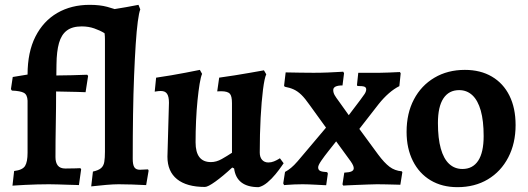

<svg xmlns="http://www.w3.org/2000/svg" viewBox="-20 -762 2185 794"><path d="M31.6 5.8 38.4 -54.8Q73.3 -58.9 83.7 -75.9Q94 -92.8 94 -130.2V-345.8Q93 -370.4 78.7 -378.2Q64.4 -386 29.2 -387.4L25.2 -393.4L32.7 -443.6L94 -453.7Q94 -546.6 126.6 -610.8Q159.1 -674.9 217 -708.5Q275 -742 350.9 -742Q392.5 -742 423.5 -733.7Q454.5 -725.5 471.7 -717Q489 -708.5 489 -708.5L493.3 -693.1Q493.3 -693.1 483.7 -666.3Q474.2 -639.5 461.4 -601.2L449 -597.7Q449 -597.7 438.9 -606.1Q428.7 -614.4 411.3 -625.3Q393.8 -636.1 369.8 -644.5Q345.8 -652.8 318 -652.8Q278.8 -652.8 256.2 -635.6Q233.7 -618.5 223.9 -583.8Q214.1 -549 213.6 -495.7Q213.6 -484.6 213.3 -473Q213 -461.5 213 -449.9Q248.5 -449.9 277.2 -450.9Q306 -451.9 323.2 -452.4Q340.5 -452.9 340.5 -452.9L344.4 -448.1L333.9 -380.7Q333.9 -380.7 299.5 -381.9Q265 -383.2 212 -383.7Q212 -315.9 210.7 -247.8Q209.4 -179.8 209.4 -112Q209.4 -89.7 219.1 -77.4Q228.8 -65.1 250.3 -65.1Q274.7 -65.1 293.5 -65.8Q312.3 -66.6 312.3 -66.6L315.6 -62.1L306.4 3.4Q306.4 3.4 293.4 2.9Q280.4 2.5 260.9 2Q241.4 1.5 220.2 0.7Q199.1 0 182.7 0Q160 0 133.8 0.7Q107.5 1.5 84.2 2.6Q60.8 3.8 46.2 4.8Q31.6 5.8 31.6 5.8Z M357.2 8.8 364.3 -52.5Q387.9 -57.7 398.3 -67.1Q408.7 -76.4 411.3 -92.7Q414 -109 414 -134.1V-598.5Q414 -624.4 409.5 -636.3Q405 -648.3 391.2 -651.5Q377.3 -654.7 348.7 -653.1L344.8 -657.4L350.6 -709.8Q401.1 -716.2 451.7 -724.1Q502.2 -732 552.7 -742L560.1 -723.1Q554.7 -709.4 549.8 -672.5Q544.9 -635.5 541.2 -578.7Q537.5 -521.8 534.5 -448.4Q531.5 -375.1 530.2 -288.2Q528.9 -201.3 528.9 -105.2Q528.9 -80.6 535.6 -70.3Q542.2 -60 558.5 -60L592.2 -61.6L594.6 -56.2L584.4 3.5Q558 2 525.8 1Q493.7 0 470.5 0Q449.8 0 419 2.6Q388.1 5.2 357.2 8.8Z M678.7 -337.1Q678.7 -362.2 671 -373.9Q663.4 -385.7 645.3 -385.7Q636.4 -385.7 628.1 -384.3Q619.8 -383 619.8 -383L625.6 -440.8Q656.7 -445.2 688.5 -450.7Q720.3 -456.1 747 -461.3Q773.6 -466.6 790.1 -469.8Q806.5 -473 806.5 -473L815.7 -456.5Q810.2 -444 805.5 -415.2Q800.8 -386.4 796.8 -346.9Q792.8 -307.3 790.8 -262.6Q788.8 -217.9 788.8 -173.5Q788.8 -91.7 852.1 -91.7Q874.9 -91.7 897.3 -104.5Q919.7 -117.2 939.3 -130.2V-335.6Q939.3 -364.7 930.5 -374.5Q921.8 -384.2 895.6 -384.7Q892.5 -384.7 885.9 -384.4Q879.2 -384.1 878.3 -384.1L886.4 -440.9Q918.8 -445.3 951.2 -450.5Q983.6 -455.8 1010.9 -460.5Q1038.1 -465.2 1054.8 -468.2Q1071.5 -471.2 1071.5 -471.2L1081.1 -454.7Q1073.8 -439.7 1067.6 -391.5Q1061.5 -343.4 1057.8 -275Q1054.2 -206.6 1054.2 -131.2Q1054.2 -111.9 1063.8 -101Q1073.5 -90.1 1089.7 -90.1Q1102.1 -90.1 1112.9 -94.6Q1123.7 -99.1 1130.6 -103.3Q1137.6 -107.5 1137.6 -107.5L1152.9 -86.9Q1152.9 -86.9 1143.7 -73.6Q1134.6 -60.2 1119.3 -41.5Q1104 -22.8 1085.8 -7.4Q1067.6 7.9 1049.7 12Q958.3 12 948.1 -65.4L940.4 -69.2Q901.4 -33.1 870.5 -11Q839.7 11.1 827.5 11.1Q752.2 11.1 712.3 -20.9Q672.4 -53 672.4 -113.9Z M1399.7 5.5 1396.3 0.5 1403.7 -48Q1425.1 -49 1434 -53.4Q1442.9 -57.7 1442.9 -66.3Q1442.9 -71.4 1440 -78.2Q1437.2 -84.9 1430 -95.2L1370.1 -177.4Q1356.1 -159.9 1338.7 -137.8Q1321.2 -115.8 1308.4 -97.1Q1295.7 -78.5 1295.7 -69.9Q1295.7 -59.5 1303.8 -55.4Q1311.9 -51.2 1332.9 -50.1L1335.8 -44.3L1328.9 4Q1328.9 4 1317.4 3.5Q1305.8 3 1288.9 2Q1272 1 1256.2 0.5Q1240.5 0 1231.5 0Q1215.8 0 1197.7 0.7Q1179.6 1.5 1167.2 2.5Q1154.8 3.5 1154.8 3.5L1151.3 -3.8L1158.7 -51Q1172.2 -58.3 1184 -68.2Q1195.9 -78 1210.6 -94.9Q1225.3 -111.8 1247.6 -138.6L1328.2 -234.1L1260.3 -328.1Q1241.5 -355.1 1226.3 -369.9Q1211 -384.6 1195 -392Q1179 -399.4 1157.3 -403.4L1154.8 -407.8L1161.3 -462.6Q1161.3 -462.6 1178.4 -462.3Q1195.6 -462 1222.3 -461.5Q1249 -461 1277.2 -461Q1308.4 -461 1336.2 -462.2Q1363.9 -463.5 1381.7 -464.5Q1399.5 -465.5 1399.5 -465.5L1402.8 -459.1L1396.4 -408.7Q1358.1 -408.7 1358.1 -389.7Q1358.1 -378.4 1364.2 -368Q1370.3 -357.6 1380.3 -344.5L1422.3 -285.7L1469.7 -348.3Q1480.6 -362.6 1487.5 -373Q1494.4 -383.4 1494.4 -392.5Q1494.4 -400.5 1487 -403.5Q1479.7 -406.4 1458.2 -406.4L1456.2 -410.4L1461.6 -461H1550.4Q1568.5 -461 1587.7 -462Q1606.9 -463 1620.5 -463.5Q1634 -464 1634 -464L1637 -458.6L1631.5 -405.8Q1609.6 -395 1587.9 -376Q1566.2 -357.1 1545.7 -331.3L1466 -228.9L1543.6 -123.2Q1569.1 -88.9 1590.7 -72.5Q1612.3 -56.1 1641.4 -53.6L1643.9 -50L1635.6 2Q1635.6 2 1617.8 1.5Q1600 1 1577.1 0.5Q1554.3 0 1539.2 0Q1525.1 0 1501.8 1Q1478.5 2 1455.1 2.8Q1431.7 3.5 1415.7 4.5Q1399.7 5.5 1399.7 5.5Z M1871.6 12Q1808.3 12 1760.9 -16.2Q1713.5 -44.5 1687.5 -96.3Q1661.4 -148.2 1661.4 -216.8Q1661.4 -293.3 1691.7 -350.8Q1721.9 -408.3 1776.5 -440.6Q1831.1 -473 1902.4 -473Q1967.1 -473 2014.2 -445.2Q2061.4 -417.5 2086.8 -366.3Q2112.2 -315.2 2112.2 -244.7Q2112.2 -169.2 2081.9 -111Q2051.6 -52.7 1997.6 -20.4Q1943.5 12 1871.6 12ZM1892.4 -63.2Q1934.9 -63.2 1957.5 -97.4Q1980.1 -131.6 1980.1 -199.2Q1980.1 -262.4 1968.2 -304.6Q1956.3 -346.7 1933.6 -368Q1910.8 -389.3 1878.7 -389.3Q1836.3 -389.3 1813.6 -355Q1791 -320.7 1791 -253.4Q1791 -189.8 1802.9 -147.5Q1814.8 -105.1 1837.6 -84.1Q1860.3 -63.2 1892.4 -63.2Z"/></svg>

Font: Alegreya
Style: Regular
Weight: 400
Designer: Juan Pablo del Peral
Foundry: Huerta Tipografica
Version: Version 2.009